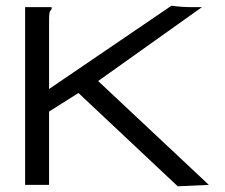

<svg xmlns="http://www.w3.org/2000/svg" viewBox="-20 -648 790 673"><path d="M255 -322 152 -257V0H68V-623H161V-616Q155 -610 153.5 -603Q152 -596 152 -579V-336L581 -628Q618 -623 649 -623H688L324 -364L712 0L603 5Z"/></svg>

Font: Inconsolata ExtraExpanded
Style: Regular
Weight: 400
Width: 8
Monospace: yes
Designer: Raph Levien, Cyreal, Brenton Simpson
Foundry: Raph Levien, Cyreal, Google
Version: Version 3.001; ttfautohint (v1.8.2.53-6de2)